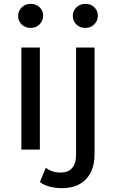

<svg xmlns="http://www.w3.org/2000/svg" viewBox="-20 -777 603 997"><path d="M91 -530H187V0H91ZM74 -694Q74 -720 92.5 -738.5Q111 -757 139 -757Q167 -757 185.5 -739.5Q204 -722 204 -696Q204 -669 185.5 -650.5Q167 -632 139 -632Q111 -632 92.5 -650Q74 -668 74 -694ZM187 168 218 94Q248 119 296 119Q334 119 354.5 95.5Q375 72 375 26V-530H471V24Q471 106 427 153Q383 200 302 200Q267 200 237 192Q207 184 187 168ZM358 -694Q358 -720 376.5 -738.5Q395 -757 423 -757Q451 -757 469.5 -739.5Q488 -722 488 -696Q488 -669 469.5 -650.5Q451 -632 423 -632Q395 -632 376.5 -650Q358 -668 358 -694Z"/></svg>

Font: Idrija
Style: Regular
Weight: 500
Designer: Julieta Ulanovsky
Foundry: Julieta Ulanovsky
Version: Version 7.200